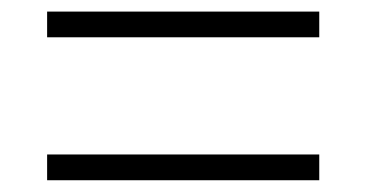

<svg xmlns="http://www.w3.org/2000/svg" viewBox="-20 -510 626 328"><path d="M60.5 -202.1H525.4V-246.1H60.5ZM60.5 -446.3H525.4V-490.2H60.5Z"/></svg>

Font: Cascadia Mono PL ExtraLight
Style: Regular
Weight: 200
Monospace: yes
Designer: Aaron Bell
Foundry: Saja Typeworks
Version: Version 2404.023